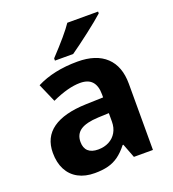

<svg xmlns="http://www.w3.org/2000/svg" viewBox="-139 -866 882 981"><g transform="rotate(-20 302.0 -375.0)"><path d="M424.3 0 395 -76.7H391.1Q365.2 -43.9 339.1 -25.1Q313 -6.3 282 1.7Q251 9.8 209 9.8Q157.2 9.8 119.6 -10.5Q82 -30.8 62 -69.1Q42 -107.4 42 -160.6Q42 -244.6 104 -288.6Q166 -332.5 285.6 -336.4L380.4 -339.4V-355.5Q380.4 -402.3 359.1 -425.8Q337.9 -449.2 294.4 -449.2Q230 -449.2 140.6 -408.2L96.7 -508.8Q189.9 -556.2 319.3 -556.2Q420.4 -556.2 474.1 -505.6Q527.8 -455.1 527.8 -359.9V0ZM380.4 -208V-253.9L321.8 -251.5Q255.4 -248.5 224.6 -227.5Q193.8 -206.5 193.8 -164.6Q193.8 -131.8 212.4 -114.7Q231 -97.7 266.6 -97.7Q299.8 -97.7 325.7 -111.3Q351.6 -125 366 -149.9Q380.4 -174.8 380.4 -208ZM338.9 -760.3H506.3V-750.5Q475.6 -722.7 415.8 -676.5Q356 -630.4 312.5 -600.1H213.4V-612.3Q305.7 -710.4 338.9 -760.3Z"/></g></svg>

Font: Viking Open Sans
Style: Bold
Weight: 700
Foundry: Ascender Corporation
Version: Version 2.001